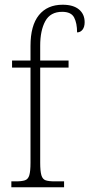

<svg xmlns="http://www.w3.org/2000/svg" viewBox="-20 -792 378 812"><path d="M28 0V-25H48Q72 -25 85.5 -29.5Q99 -34 104 -51Q109 -68 109 -104V-506H31V-536H109V-598Q109 -684 144.5 -728Q180 -772 245 -772Q290 -772 314 -752Q338 -732 338 -698Q338 -678 329 -666.5Q320 -655 306 -655Q306 -694 293.5 -718Q281 -742 243 -742Q193 -742 171.5 -702.5Q150 -663 150 -599V-536H270V-506H150V-104Q150 -68 155 -51Q160 -34 173 -29.5Q186 -25 211 -25H251V0Z"/></svg>

Font: Noto Serif Myanmar Condensed ExtraLight
Style: Regular
Weight: 200
Width: 3
Designer: Ben Mitchell and the Monotype Design Team
Foundry: Monotype Imaging Inc.
Version: Version 2.106; ttfautohint (v1.8.4.7-5d5b)